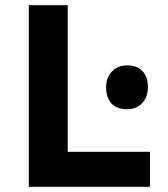

<svg xmlns="http://www.w3.org/2000/svg" viewBox="-20 -720 646 740"><path d="M91 0V-700H241V-135H558V0ZM389 -384Q389 -421 411.5 -444.5Q434 -468 470 -468Q508 -468 529 -446Q550 -424 550 -384Q550 -346 528 -322.5Q506 -299 470 -299Q431 -299 410 -321Q389 -343 389 -384Z"/></svg>

Font: Mach SemiBold
Style: Regular
Weight: 600
Version: Version 1.002